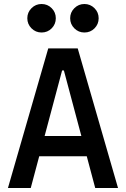

<svg xmlns="http://www.w3.org/2000/svg" viewBox="-20 -934 626 954"><path d="M19.5 0 219.7 -693.4H366.2L566.4 0H453.1L297.4 -584H288.6L132.8 0ZM114.7 -157.7V-258.3H466.3V-157.7ZM399.4 -772.5Q370.1 -772.5 349.4 -793.2Q328.6 -814 328.6 -843.3Q328.6 -872.6 349.4 -893.3Q370.1 -914.1 399.4 -914.1Q428.7 -914.1 449.5 -893.3Q470.2 -872.6 470.2 -843.3Q470.2 -814 449.7 -793.2Q429.2 -772.5 399.4 -772.5ZM186.5 -772.5Q157.2 -772.5 136.5 -793.2Q115.7 -814 115.7 -843.3Q115.7 -872.6 136.5 -893.3Q157.2 -914.1 186.5 -914.1Q216.3 -914.1 236.8 -893.3Q257.3 -872.6 257.3 -843.3Q257.3 -814 236.8 -793.2Q216.3 -772.5 186.5 -772.5Z"/></svg>

Font: Cascadia Mono Medium
Style: Regular
Weight: 500
Monospace: yes
Designer: Aaron Bell
Foundry: Saja Typeworks
Version: Version 2407.024